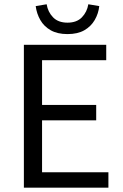

<svg xmlns="http://www.w3.org/2000/svg" viewBox="-20 -862 567 882"><path d="M89.7 0V-656.3H468V-585.6H173.2V-380H421.9V-309.3H173.2V-70.7H478V0ZM290 -705.4Q244.1 -705.4 213.1 -722.9Q182.2 -740.4 165.3 -769.9Q148.4 -799.3 144 -834L194.3 -842.4Q200 -807.1 223.7 -782.5Q247.4 -757.9 290 -757.9Q332.6 -757.9 356.3 -782.5Q380 -807.1 385.7 -842.4L436 -834Q432.2 -799.3 415 -769.9Q397.8 -740.4 367.2 -722.9Q336.6 -705.4 290 -705.4Z"/></svg>

Font: Source Sans 3 Variable
Style: Regular
Weight: 200
Designer: Paul D. Hunt
Foundry: Adobe Systems Incorporated
Version: Version 3.026